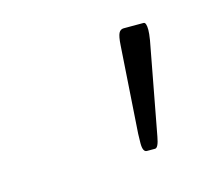

<svg xmlns="http://www.w3.org/2000/svg" viewBox="-47 -844 386 332"><g transform="rotate(-15 145.5 -678.5)"><path d="M180.2 -570.3Q172.9 -570.3 172.9 -585.9Q172.9 -596.2 173.3 -603L183.6 -758.8Q184.6 -774.4 187.5 -780Q190.4 -785.6 196.3 -785.6H231.9Q236.8 -785.6 236.8 -772Q236.8 -765.6 234.9 -753.9L204.1 -589.4Q200.7 -570.3 194.8 -570.3Z"/></g></svg>

Font: BenchNine
Style: Regular
Weight: 400
Designer: Vernon Adams
Foundry: Vernon Adams
Version: Version 1 ; ttfautohint (v0.92.18-e454-dirty) -l 8 -r 50 -G 